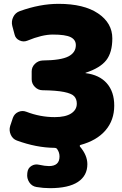

<svg xmlns="http://www.w3.org/2000/svg" viewBox="-20 -760 636 1000"><path d="M426 -379Q498 -370 536.5 -326Q575 -282 575 -210Q575 -134 529.5 -81Q484 -28 399 -5Q396 -4 395.5 -1Q395 2 397 4Q435 49 435 95Q435 155 386 187.5Q337 220 240 220Q205 220 170 214Q146 210 132.5 189.5Q119 169 122 144L123 136Q126 115 144 104Q162 93 183 98Q215 105 235 105Q290 105 290 55Q290 34 278 17Q274 10 263 10Q169 9 68 -28Q46 -36 36 -58.5Q26 -81 33 -104L47 -146Q55 -168 75.5 -177Q96 -186 117 -178Q189 -150 265 -150Q321 -150 350.5 -169Q380 -188 380 -220Q380 -244 366.5 -258.5Q353 -273 313.5 -281Q274 -289 202 -290Q179 -290 162 -307Q145 -324 145 -347V-388Q145 -411 162 -427.5Q179 -444 202 -445Q297 -446 336 -466Q375 -486 375 -525Q375 -553 348 -566.5Q321 -580 255 -580Q199 -580 122 -548Q102 -540 81.5 -549.5Q61 -559 56 -580L44 -625Q38 -649 49 -671.5Q60 -694 83 -702Q188 -740 285 -740Q417 -740 491 -690Q565 -640 565 -560Q565 -487 533.5 -446.5Q502 -406 426 -381Q425 -381 425 -380Q425 -379 426 -379Z"/></svg>

Font: Rounded Mplus 1c Black
Style: Regular
Weight: 900
Version: Version 1.059.20150529